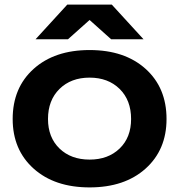

<svg xmlns="http://www.w3.org/2000/svg" viewBox="-20 -795 780 836"><path d="M35.2 -276.9Q35.2 -413.1 126.5 -495.1Q217.8 -577.1 370.1 -577.1Q522.9 -577.1 614 -495.1Q705.1 -413.1 705.1 -276.9Q705.1 -142.6 613.8 -60.8Q522.5 21 370.1 21Q217.8 21 126.5 -60.8Q35.2 -142.6 35.2 -276.9ZM370.1 -100.1Q450.7 -100.1 500.7 -148.2Q550.8 -196.3 550.8 -276.9Q550.8 -358.9 500.7 -408Q450.7 -457 370.1 -457Q289.1 -457 239 -407.7Q189 -358.4 189 -276.9Q189 -196.8 239 -148.4Q289.1 -100.1 370.1 -100.1ZM272.9 -774.9H466.8L605 -624H463.9L370.1 -708L275.9 -624H134.8Z"/></svg>

Font: Mattone
Style: Regular
Weight: 400
Width: 6
Designer: Nunzio Mazzaferro
Foundry: Collletttivo
Version: Version 2.000;Glyphs 3.2 (3217)